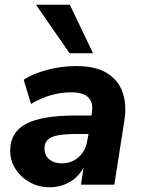

<svg xmlns="http://www.w3.org/2000/svg" viewBox="-20 -780 597 811"><path d="M189 11Q143 11 105 -10.5Q67 -32 45 -67Q23 -102 23 -143Q23 -221 89.5 -256.5Q156 -292 298 -292H366L368 -305Q375 -346 353.5 -368Q332 -390 281 -390Q193 -390 111 -341L80 -443Q119 -469 179.5 -485Q240 -501 302 -501Q386 -501 434 -470Q482 -439 499 -386.5Q516 -334 505 -269L463 0H322L333 -72Q309 -29 271 -9Q233 11 189 11ZM240 -90Q283 -90 312.5 -116.5Q342 -143 349 -188L354 -214H301Q228 -214 198 -200.5Q168 -187 168 -153Q168 -123 188.5 -106.5Q209 -90 240 -90ZM274 -555 132 -760H275L373 -555Z"/></svg>

Font: Nunito Sans ExtraBold
Style: Italic
Weight: 800
Italic angle: -9°
Designer: Vernon Adams
Foundry: Vernon Adams
Version: Version 3.006; ttfautohint (v1.8.3)